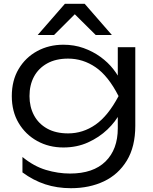

<svg xmlns="http://www.w3.org/2000/svg" viewBox="-20 -811 802 1009"><path d="M599 -137V-238L603 -253V-346L599 -366V-563H691V-150Q691 -40 646.5 33Q602 106 526 142Q450 178 353 178Q280 178 217.5 157.5Q155 137 98 95V14Q158 63 221.5 82Q285 101 348 101Q470 101 534.5 37.5Q599 -26 599 -137ZM313 -36Q237 -36 175.5 -70Q114 -104 78 -164.5Q42 -225 42 -306Q42 -388 78 -448.5Q114 -509 175.5 -542.5Q237 -576 313 -576Q370 -576 419 -558.5Q468 -541 508 -512Q548 -483 576 -447Q604 -411 619.5 -374.5Q635 -338 635 -306Q635 -265 611.5 -218.5Q588 -172 544.5 -130.5Q501 -89 442.5 -62.5Q384 -36 313 -36ZM338 -110Q416 -110 482 -156Q548 -202 603 -306Q549 -412 482.5 -457.5Q416 -503 338 -503Q273 -503 227.5 -477.5Q182 -452 158.5 -408Q135 -364 135 -306Q135 -250 158.5 -205.5Q182 -161 227.5 -135.5Q273 -110 338 -110ZM321 -791H425L568 -627H483L355 -754H391L264 -627H178Z"/></svg>

Font: Unbounded Light
Style: Regular
Weight: 300
Designer: Luke Prowse, Jean-Baptiste Morizot, Fátima Lázaro, Florian Runge
Foundry: NaN
Version: Version 1.700